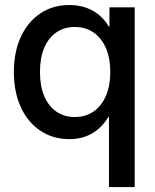

<svg xmlns="http://www.w3.org/2000/svg" viewBox="-20 -552 625 776"><path d="M524.4 204.1H420.4V-79.6H418Q402.3 -52.7 379.6 -32.5Q356.9 -12.2 327.4 -1Q297.9 10.3 260.7 10.3Q193.8 10.3 143.1 -23.7Q92.3 -57.6 64.2 -118.7Q36.1 -179.7 36.1 -261.2Q36.1 -342.8 64.5 -403.6Q92.8 -464.4 143.3 -498Q193.8 -531.7 260.3 -531.7Q297.9 -531.7 328.4 -520.8Q358.9 -509.8 381.8 -490.2Q404.8 -470.7 419.4 -444.8H422.4V-522.5H524.4ZM282.2 -79.1Q326.7 -79.1 358.9 -101.8Q391.1 -124.5 408.4 -165.5Q425.8 -206.5 425.8 -261.2Q425.8 -316.4 408.4 -356.9Q391.1 -397.5 358.9 -420.2Q326.7 -442.9 282.2 -442.9Q239.3 -442.9 207.8 -421.1Q176.3 -399.4 158.9 -359.1Q141.6 -318.8 141.6 -261.2Q141.6 -204.1 158.9 -163.3Q176.3 -122.6 208 -100.8Q239.7 -79.1 282.2 -79.1Z"/></svg>

Font: Inter 28pt Medium
Style: Regular
Weight: 500
Designer: Rasmus Andersson
Foundry: rsms
Version: Version 4.001;git-66647c0bb